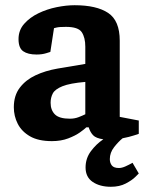

<svg xmlns="http://www.w3.org/2000/svg" viewBox="-20 -529 560 736"><path d="M405 187Q363 187 335.5 168.5Q308 150 308 113Q308 78 328.5 50.5Q349 23 376 5Q348 1 337 -10.5Q326 -22 320 -41H311Q304 -34 286.5 -21.5Q269 -9 241.5 1.5Q214 12 179 12Q127 12 95 -6.5Q63 -25 48 -54.5Q33 -84 33 -118Q33 -163 56 -193Q79 -223 116.5 -240.5Q154 -258 200 -266L307 -284V-350Q307 -385 293.5 -405.5Q280 -426 233 -426Q207 -426 197 -423.5Q187 -421 187 -421L173 -330Q173 -330 157 -325Q141 -320 120 -320Q87 -320 69 -332.5Q51 -345 51 -379Q51 -413 72.5 -437.5Q94 -462 127 -478Q160 -494 197 -501.5Q234 -509 266 -509Q350 -509 394.5 -479.5Q439 -450 439 -373V-81L512 -67V-16Q512 -16 494 -10Q476 -4 450 1Q434 14 417.5 35Q401 56 401 81Q401 95 408.5 105Q416 115 436 115Q447 115 460.5 109Q474 103 488 95L512 136Q512 136 499 149Q486 162 462 174.5Q438 187 405 187ZM248 -74Q266 -74 281.5 -80Q297 -86 307 -91V-215Q248 -210 219.5 -198.5Q191 -187 182.5 -171Q174 -155 174 -135Q174 -107 190.5 -90.5Q207 -74 248 -74Z"/></svg>

Font: Faustina VF Beta
Style: Regular
Weight: 400
Designer: Alfonso Garcia
Foundry: Omnibus-Type
Version: Version 1.006